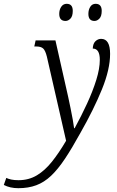

<svg xmlns="http://www.w3.org/2000/svg" viewBox="-162 -748 613 1008"><path d="M-66 240Q-109 240 -142 223L-129 186Q-119 191 -103.5 194.5Q-88 198 -65 198Q-11 198 31.5 172.5Q74 147 111 100.5Q148 54 185 -9L84 -451Q76 -483 64.5 -493.5Q53 -504 28 -504H18L25 -536H129L196 -239Q202 -211 208.5 -179.5Q215 -148 220 -120Q225 -92 227 -75H230Q265 -139 295 -204Q325 -269 343.5 -328.5Q362 -388 362 -434Q362 -493 325 -493Q326 -519 339 -531.5Q352 -544 369 -544Q416 -544 416 -465Q416 -384 373 -278.5Q330 -173 260 -50Q216 30 179 85.5Q142 141 106 175Q70 209 28.5 224.5Q-13 240 -66 240ZM334 -638Q302 -638 302 -675Q302 -697 312 -712.5Q322 -728 340 -728Q372 -728 372 -691Q372 -663 360 -650.5Q348 -638 334 -638ZM182 -638Q149 -638 149 -675Q149 -697 159.5 -712.5Q170 -728 188 -728Q220 -728 220 -691Q220 -663 208 -650.5Q196 -638 182 -638Z"/></svg>

Font: Noto Serif Condensed Light
Style: Italic
Weight: 300
Width: 3
Italic angle: -12°
Designer: Monotype Design Team
Foundry: Monotype Imaging Inc.
Version: Version 2.014; ttfautohint (v1.8.4.7-5d5b)